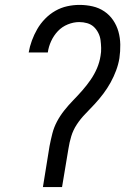

<svg xmlns="http://www.w3.org/2000/svg" viewBox="-20 -763 540 783"><path d="M155 0 182 -167Q187 -193 193.5 -218.5Q200 -244 212.5 -267.5Q225 -291 242 -312.5Q259 -334 278.5 -354Q298 -374 316 -394.5Q334 -415 349.5 -437.5Q365 -460 375.5 -484.5Q386 -509 390 -535Q393 -551 392.5 -567.5Q392 -584 390 -599.5Q388 -615 380.5 -629.5Q373 -644 362 -654Q351 -664 335.5 -668.5Q320 -673 303 -673Q280 -673 256.5 -663.5Q233 -654 216 -636Q199 -618 188.5 -595Q178 -572 175 -549H97Q101 -573 110 -597.5Q119 -622 132 -644.5Q145 -667 164 -686.5Q183 -706 206 -719Q229 -732 254 -737.5Q279 -743 304 -743Q332 -743 358 -737Q384 -731 405.5 -716.5Q427 -702 441.5 -680.5Q456 -659 463 -634Q470 -609 470.5 -581.5Q471 -554 467 -526Q463 -501 453.5 -475.5Q444 -450 431 -426.5Q418 -403 401.5 -381Q385 -359 366 -338.5Q347 -318 327.5 -298Q308 -278 293 -255Q278 -232 270.5 -207Q263 -182 259 -156L233 0Z"/></svg>

Font: Iosevka Algr
Style: Italic
Weight: 400
Italic angle: -9°
Monospace: yes
Designer: Belleve Invis
Foundry: Belleve Invis
Version: Version 26.0.2; ttfautohint (v1.8.3)